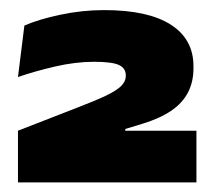

<svg xmlns="http://www.w3.org/2000/svg" viewBox="-20 -746 437 390"><path d="M16.5 -375.5V-480.5L136 -527Q172.5 -541 194.2 -551.2Q216 -561.5 225.8 -571Q235.5 -580.5 235.5 -592V-593Q235.5 -607.5 221.5 -614Q207.5 -620.5 171 -620.5Q133.5 -620.5 91.5 -610.8Q49.5 -601 16.5 -589.5L29.5 -694Q57.5 -706.5 102.2 -716Q147 -725.5 191.5 -725.5Q280.5 -725.5 326.8 -696Q373 -666.5 373 -611.5V-607.5Q373 -580 362 -558.5Q351 -537 328 -521.2Q305 -505.5 269 -494.5L234.5 -484V-458.5L166.5 -480.5H379V-375.5Z"/></svg>

Font: Anek Latin Expanded ExtraBold
Style: Regular
Weight: 800
Width: 7
Designer: Yesha Goshar
Foundry: Ek Type
Version: Version 1.003